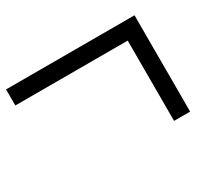

<svg xmlns="http://www.w3.org/2000/svg" viewBox="-102 -681 954 863"><g transform="rotate(-30 375.0 -250.0)"><path d="M666.7 0H583.3V-416.7H0V-500H666.7Z"/></g></svg>

Font: Galmuri11 Regular
Style: Regular
Weight: 400
Designer: Minseo Lee (Quiple)
Version: Version 2.356;hotconv 1.1.0;makeotfexe 2.6.0 DEVELOPMENT